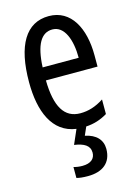

<svg xmlns="http://www.w3.org/2000/svg" viewBox="-119 -611 656 916"><g transform="rotate(-15 209.0 -153.0)"><path d="M317 137C317 92 288 61 234 50L252 9C290 7 325 -4 358 -24V-96C318 -70 281 -59 242 -59C163 -59 125 -123 123 -253H378V-309C378 -442 325 -546 215 -546C102 -546 43 -447 43 -265C43 -121 88 -8 204 8L173 79C221 86 249 102 249 137C249 166 229 186 186 186C171 186 156 184 143 180V234C156 238 175 240 199 240C273 240 317 204 317 137ZM215 -480C275 -480 302 -405 302 -317H124C129 -428 160 -480 215 -480Z"/></g></svg>

Font: Noto Sans UI Condensed
Style: Regular
Weight: 400
Width: 3
Designer: Monotype Design Team
Foundry: Monotype Imaging Inc.
Version: Version 1.901